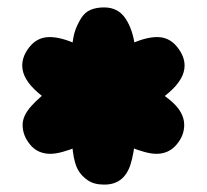

<svg xmlns="http://www.w3.org/2000/svg" viewBox="-20 -720 558 518"><path d="M350 -461Q350 -545 344.5 -592Q339 -639 319 -669.5Q299 -700 261 -700Q240 -700 224.5 -693.5Q209 -687 199 -671Q189 -655 183 -638Q177 -621 174 -589.5Q171 -558 170.5 -531.5Q170 -505 170 -460Q170 -406 171 -376.5Q172 -347 176.5 -312.5Q181 -278 190.5 -261.5Q200 -245 217 -233.5Q234 -222 260 -222Q315 -221 332.5 -277.5Q350 -334 350 -461ZM305 -383Q394 -434 436 -470.5Q478 -507 478 -543Q478 -569 457 -594.5Q436 -620 404 -620Q373 -620 330.5 -600.5Q288 -581 214 -538Q150 -501 119.5 -481Q89 -461 65 -434.5Q41 -408 41 -383Q41 -354 61.5 -329.5Q82 -305 116 -305Q169 -305 305 -383ZM213 -383Q349 -305 402 -305Q435 -305 456 -329.5Q477 -354 477 -383Q477 -419 437.5 -451Q398 -483 304 -538Q230 -581 187.5 -600.5Q145 -620 114 -620Q82 -620 61 -595Q40 -570 40 -543Q40 -507 82 -470.5Q124 -434 213 -383Z"/></svg>

Font: Cherry Bomb
Style: Regular
Weight: 400
Designer: satsuyako
Foundry: satsuyako
Version: Version 4.0